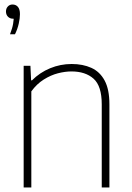

<svg xmlns="http://www.w3.org/2000/svg" viewBox="-20 -832 584 852"><path d="M85 0V-540H115L118 -475.5H122Q157 -510.5 202.5 -529.2Q248 -548 298 -548Q347.5 -548 385.2 -531Q423 -514 444.2 -474.8Q465.5 -435.5 465.5 -369V0H431.5V-369Q431.5 -450.5 395.2 -482.8Q359 -515 297 -515Q269 -515 237 -506.8Q205 -498.5 174 -479Q143 -459.5 119 -426.5V0ZM24.5 -680Q35 -707 38.2 -727Q41.5 -747 41.5 -765L43.5 -749H37.5Q24 -749 15.2 -758Q6.5 -767 6.5 -781Q6.5 -794.5 14.8 -803.2Q23 -812 35.5 -812Q50.5 -812 59.5 -801.5Q68.5 -791 68.5 -769Q68.5 -751 63.2 -727.2Q58 -703.5 46.5 -680Z"/></svg>

Font: Encode Sans Condensed Thin Thin
Style: Regular
Weight: 250
Version: Version 3.002